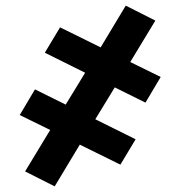

<svg xmlns="http://www.w3.org/2000/svg" viewBox="-20 -493 640 681"><path d="M174 168 69 115 158 -32 50 -85 104 -176 213 -122 282 -235 139 -306 193 -396 337 -325 426 -473 531 -420 442 -273 550 -220 496 -129 387 -183 318 -70 461 1 407 91 263 20Z"/></svg>

Font: Iosevka Heavy Extended
Style: Regular
Weight: 900
Width: 7
Monospace: yes
Designer: Belleve Invis
Foundry: Belleve Invis
Version: Version 32.5.0; ttfautohint (v1.8.4)